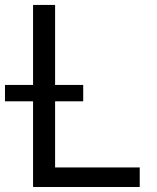

<svg xmlns="http://www.w3.org/2000/svg" viewBox="-44 -747 627 767"><path d="M88.1 0V-727.3H176.1V-78.1H514.2V0ZM-24.1 -342.3V-407.7H288.4V-342.3Z"/></svg>

Font: Inter Alia
Style: Regular
Weight: 400
Designer: Rasmus Andersson (Latin, Greek, Cyrillic etc.) and Evan from Shavian.info (Shavian, old style figures)
Foundry: Shavian.info
Version: Version 0.001;git-37ab20767